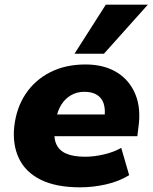

<svg xmlns="http://www.w3.org/2000/svg" viewBox="-20 -791 653 822"><path d="M323 11Q220 11 154.5 -21.5Q89 -54 61 -113Q33 -172 41 -249Q50 -329 89.5 -388.5Q129 -448 194.5 -481.5Q260 -515 346 -515Q424 -515 479 -482Q534 -449 559.5 -387.5Q585 -326 572 -241L568 -208H186L201 -301H439L427 -286Q432 -322 424 -347Q416 -372 395 -385Q374 -398 341 -398Q309 -398 283.5 -383Q258 -368 242 -342Q226 -316 220 -281L215 -252Q208 -207 219.5 -177.5Q231 -148 262 -134Q293 -120 345 -120Q383 -120 425.5 -130Q468 -140 499 -158L533 -41Q489 -14 433.5 -1.5Q378 11 323 11ZM299 -561 433 -771H613L425 -561Z"/></svg>

Font: Nunito Sans 8pt Black
Style: Italic
Weight: 900
Italic angle: -9°
Version: Version 3.101;gftools[0.9.27]